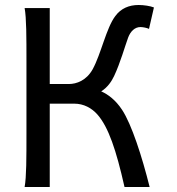

<svg xmlns="http://www.w3.org/2000/svg" viewBox="-20 -745 704 765"><path d="M178.2 -712.9H78.1C85.4 -673.8 85.4 -596.7 85.4 -500.5V-212.4C85.4 -116.2 85.4 -39.1 78.1 0H178.2V-332H275.9C313.5 -332 345.7 -314.5 368.7 -288.1C412.1 -238.3 442.9 -147.5 476.1 0H576.2C545.9 -121.1 504.4 -250 466.3 -307.6C440.9 -346.2 410.6 -369.1 383.3 -380.9C409.2 -397.5 424.3 -420.4 434.6 -441.9C459.5 -494.6 478.5 -563 490.7 -595.7C500 -620.1 517.1 -637.2 539.6 -637.2C549.8 -637.2 565.9 -633.8 573.7 -629.9L593.3 -715.3C578.6 -721.2 553.2 -725.1 532.2 -725.1C493.7 -725.1 461.9 -711.4 439.5 -681.2C403.3 -633.3 382.8 -530.3 349.1 -468.8C324.2 -424.3 285.2 -410.2 253.9 -410.2H178.2Z"/></svg>

Font: Andika
Style: Regular
Weight: 400
Designer: Victor Gaultney, Annie Olsen, Julie Remington, Don Collingsworth, Eric Hays
Foundry: SIL International
Version: Version 1.000